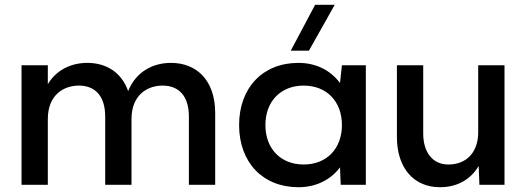

<svg xmlns="http://www.w3.org/2000/svg" viewBox="-20 -773 2200 803"><path d="M420 -285V0H530V-275C530 -375 595 -415 660 -415C725 -415 770 -375 770 -285V0H880V-300C880 -440 800 -510 695 -510C620 -510 549 -474 516 -392C488 -471 424 -510 345 -510C279 -510 217 -482 180 -421V-500H70V0H180V-275C180 -375 245 -415 310 -415C375 -415 420 -375 420 -285Z M1405 0H1510V-500H1410L1402 -426C1362 -479 1302 -510 1228 -510C1079 -510 980 -406 980 -250C980 -94 1079 10 1228 10C1301 10 1362 -20 1402 -73ZM1250 -85C1154 -85 1090 -151 1090 -250C1090 -349 1154 -415 1250 -415C1346 -415 1410 -349 1410 -250C1410 -151 1346 -85 1250 -85ZM1196 -561H1272L1380 -753H1298Z M1820 10C1893 10 1949 -23 1982 -79L1985 0H2090V-500H1980V-220C1980 -137 1932 -85 1855 -85C1790 -85 1750 -135 1750 -215V-500H1640V-200C1640 -71 1710 10 1820 10Z"/></svg>

Font: Gully Medium
Style: Regular
Weight: 500
Designer: jaikishan Patel
Foundry: MagicType
Version: Version 1.000;Glyphs 3.2 (3242)